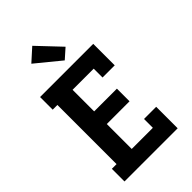

<svg xmlns="http://www.w3.org/2000/svg" viewBox="-291 -1087 1182 1182"><g transform="rotate(-45 300.0 -496.0)"><path d="M52 0V-110H93V-625H52V-735H515V-548H409V-625H225V-437H423V-327H225V-110H409V-187H515V0ZM319 -787 159 -918 241 -992 382 -843Z"/></g></svg>

Font: Iosevka Slab XBdEx
Style: Regular
Weight: 800
Width: 7
Monospace: yes
Designer: Belleve Invis
Foundry: Belleve Invis
Version: Version 11.1.0; ttfautohint (v1.8.3)